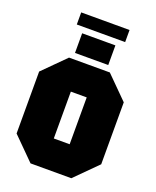

<svg xmlns="http://www.w3.org/2000/svg" viewBox="-176 -1092 972 1194"><g transform="rotate(20 310.0 -495.0)"><path d="M30 -145V-555L175 -700H445L590 -555V-145L445 0H175ZM258 -505V-195H363V-505ZM200 -740V-870H420V-740ZM150 -910V-990H470V-910Z"/></g></svg>

Font: Tektur SemiCondensed Black
Style: Regular
Weight: 900
Width: 4
Designer: Adam Jagosz
Foundry: Adam Jagosz
Version: Version 1.005;gftools[0.9.30]